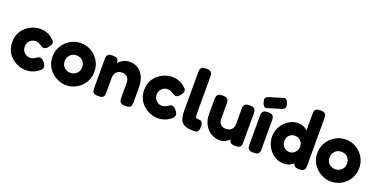

<svg xmlns="http://www.w3.org/2000/svg" viewBox="-21 -1464 4372 2225"><g transform="rotate(20 2165.0 -351.5)"><path d="M288 13Q244 13 198.5 -3.5Q153 -20 114.5 -52.5Q76 -85 53 -132.5Q30 -180 30 -242Q30 -304 53 -351Q76 -398 114 -430Q152 -462 197.5 -478.5Q243 -495 286 -495Q323 -495 352.5 -486.5Q382 -478 402.5 -466Q423 -454 432 -445Q449 -432 462 -419Q475 -406 474 -385Q473 -374 467 -362.5Q461 -351 452 -339Q422 -297 392 -301Q377 -304 364.5 -311Q352 -318 340.5 -325.5Q329 -333 316 -338Q303 -343 286 -343Q257 -343 234 -330Q211 -317 197.5 -294Q184 -271 184 -241Q184 -212 197.5 -189Q211 -166 233.5 -152.5Q256 -139 284 -139Q301 -139 313.5 -143Q326 -147 335 -152.5Q344 -158 349 -161Q361 -169 372 -175.5Q383 -182 395 -182Q409 -182 424 -171.5Q439 -161 457 -138Q473 -117 475.5 -99Q478 -81 467 -65Q456 -49 433 -34Q425 -27 404.5 -16Q384 -5 354.5 4Q325 13 288 13Z M786 17Q739 17 692.5 -1.5Q646 -20 608 -54Q570 -88 548 -135.5Q526 -183 526 -241Q526 -295 546 -341.5Q566 -388 602 -424Q638 -460 684.5 -480.5Q731 -501 784 -501Q856 -501 914.5 -466.5Q973 -432 1008 -373Q1043 -314 1043 -242Q1043 -181 1020.5 -133.5Q998 -86 960.5 -52Q923 -18 877.5 -0.5Q832 17 786 17ZM784 -134Q808 -134 833 -146Q858 -158 875 -182Q892 -206 892 -243Q892 -275 878 -299Q864 -323 839.5 -336.5Q815 -350 783 -350Q753 -350 729.5 -336Q706 -322 691.5 -297.5Q677 -273 677 -242Q677 -206 693.5 -181.5Q710 -157 735 -145.5Q760 -134 784 -134Z M1180 8Q1143 8 1127.5 -2.5Q1112 -13 1108.5 -30.5Q1105 -48 1105 -67V-419Q1105 -438 1109 -454.5Q1113 -471 1128.5 -481Q1144 -491 1181 -491Q1213 -491 1228 -482.5Q1243 -474 1247.5 -462Q1252 -450 1252 -439.5Q1252 -429 1254 -425L1248 -406Q1250 -421 1263.5 -436.5Q1277 -452 1297.5 -464.5Q1318 -477 1341.5 -484Q1365 -491 1388 -491Q1436 -491 1473.5 -473.5Q1511 -456 1537 -423Q1563 -390 1576.5 -345.5Q1590 -301 1590 -248V-66Q1590 -47 1586.5 -29.5Q1583 -12 1567.5 -2Q1552 8 1515 8Q1477 8 1461.5 -2.5Q1446 -13 1442 -30.5Q1438 -48 1438 -67V-248Q1438 -278 1428 -299Q1418 -320 1398 -331.5Q1378 -343 1349 -343Q1320 -343 1299 -331Q1278 -319 1266.5 -298Q1255 -277 1255 -248V-66Q1255 -47 1251.5 -29.5Q1248 -12 1232.5 -2Q1217 8 1180 8Z M1915 13Q1871 13 1825.5 -3.5Q1780 -20 1741.5 -52.5Q1703 -85 1680 -132.5Q1657 -180 1657 -242Q1657 -304 1680 -351Q1703 -398 1741 -430Q1779 -462 1824.5 -478.5Q1870 -495 1913 -495Q1950 -495 1979.5 -486.5Q2009 -478 2029.5 -466Q2050 -454 2059 -445Q2076 -432 2089 -419Q2102 -406 2101 -385Q2100 -374 2094 -362.5Q2088 -351 2079 -339Q2049 -297 2019 -301Q2004 -304 1991.5 -311Q1979 -318 1967.5 -325.5Q1956 -333 1943 -338Q1930 -343 1913 -343Q1884 -343 1861 -330Q1838 -317 1824.5 -294Q1811 -271 1811 -241Q1811 -212 1824.5 -189Q1838 -166 1860.5 -152.5Q1883 -139 1911 -139Q1928 -139 1940.5 -143Q1953 -147 1962 -152.5Q1971 -158 1976 -161Q1988 -169 1999 -175.5Q2010 -182 2022 -182Q2036 -182 2051 -171.5Q2066 -161 2084 -138Q2100 -117 2102.5 -99Q2105 -81 2094 -65Q2083 -49 2060 -34Q2052 -27 2031.5 -16Q2011 -5 1981.5 4Q1952 13 1915 13Z M2365 9Q2324 9 2292.5 4.5Q2261 0 2238.5 -12Q2216 -24 2202 -45Q2188 -66 2181.5 -99.5Q2175 -133 2175 -182V-644Q2175 -664 2178.5 -681Q2182 -698 2198 -709Q2214 -720 2250 -720Q2286 -720 2301.5 -709Q2317 -698 2321 -681Q2325 -664 2325 -644V-189Q2325 -173 2326.5 -162.5Q2328 -152 2332.5 -146Q2337 -140 2345 -138Q2353 -136 2366 -136Q2378 -136 2390.5 -133Q2403 -130 2412 -115Q2421 -100 2421 -65Q2421 -29 2412 -13Q2403 3 2390.5 6Q2378 9 2365 9Z M2679 8Q2633 8 2592.5 -10Q2552 -28 2522 -60.5Q2492 -93 2475.5 -137.5Q2459 -182 2459 -235V-416Q2459 -436 2463 -453Q2467 -470 2482.5 -481Q2498 -492 2535 -492Q2572 -492 2587.5 -481Q2603 -470 2606.5 -452.5Q2610 -435 2610 -415V-235Q2610 -206 2620.5 -184.5Q2631 -163 2651.5 -152Q2672 -141 2700 -141Q2729 -141 2749.5 -152.5Q2770 -164 2781.5 -185Q2793 -206 2793 -235V-417Q2793 -437 2797 -454Q2801 -471 2816.5 -481.5Q2832 -492 2869 -492Q2906 -492 2921.5 -481Q2937 -470 2940.5 -452.5Q2944 -435 2944 -416V-64Q2944 -45 2940.5 -28.5Q2937 -12 2921 -2Q2905 8 2869 8Q2842 8 2827 2Q2812 -4 2805 -13Q2798 -22 2796.5 -32Q2795 -42 2795 -50L2808 -61Q2805 -57 2795 -46Q2785 -35 2768.5 -22.5Q2752 -10 2730 -1Q2708 8 2679 8Z M3095 9Q3059 9 3043 -1.5Q3027 -12 3023.5 -29.5Q3020 -47 3020 -66V-415Q3020 -435 3024 -452Q3028 -469 3043.5 -479.5Q3059 -490 3096 -490Q3132 -490 3147.5 -479Q3163 -468 3166.5 -451Q3170 -434 3170 -413V-65Q3170 -46 3166.5 -28.5Q3163 -11 3147.5 -1Q3132 9 3095 9ZM3057 -527Q3039 -526 3027.5 -538Q3016 -550 3007 -577Q2996 -612 3003 -629Q3010 -646 3040 -656L3216 -710Q3233 -711 3245 -698.5Q3257 -686 3265 -659Q3276 -626 3268.5 -608.5Q3261 -591 3232 -581Z M3463 8Q3418 8 3376.5 -11.5Q3335 -31 3303 -66Q3271 -101 3252.5 -146.5Q3234 -192 3234 -243Q3234 -292 3252.5 -336.5Q3271 -381 3303.5 -415.5Q3336 -450 3377 -470Q3418 -490 3463 -490Q3511 -490 3547.5 -470.5Q3584 -451 3609 -417Q3634 -383 3646.5 -338Q3659 -293 3660 -244Q3661 -193 3648.5 -148Q3636 -103 3611 -68Q3586 -33 3549.5 -12.5Q3513 8 3463 8ZM3483 -140Q3510 -140 3531.5 -153.5Q3553 -167 3566.5 -190Q3580 -213 3580 -241Q3580 -270 3567 -292.5Q3554 -315 3532 -328Q3510 -341 3482 -341Q3455 -341 3432.5 -328Q3410 -315 3397.5 -292.5Q3385 -270 3385 -241Q3385 -213 3398 -190Q3411 -167 3434 -153.5Q3457 -140 3483 -140ZM3658 9Q3624 9 3607 -2Q3590 -13 3585 -36V-642Q3585 -661 3587.5 -678.5Q3590 -696 3605 -707Q3620 -718 3657 -718Q3694 -718 3709.5 -707.5Q3725 -697 3728.5 -680Q3732 -663 3732 -643V-67Q3732 -48 3728.5 -30.5Q3725 -13 3709.5 -2Q3694 9 3658 9Z M4052 17Q4005 17 3958.5 -1.5Q3912 -20 3874 -54Q3836 -88 3814 -135.5Q3792 -183 3792 -241Q3792 -295 3812 -341.5Q3832 -388 3868 -424Q3904 -460 3950.5 -480.5Q3997 -501 4050 -501Q4122 -501 4180.5 -466.5Q4239 -432 4274 -373Q4309 -314 4309 -242Q4309 -181 4286.5 -133.5Q4264 -86 4226.5 -52Q4189 -18 4143.5 -0.5Q4098 17 4052 17ZM4050 -134Q4074 -134 4099 -146Q4124 -158 4141 -182Q4158 -206 4158 -243Q4158 -275 4144 -299Q4130 -323 4105.5 -336.5Q4081 -350 4049 -350Q4019 -350 3995.5 -336Q3972 -322 3957.5 -297.5Q3943 -273 3943 -242Q3943 -206 3959.5 -181.5Q3976 -157 4001 -145.5Q4026 -134 4050 -134Z"/></g></svg>

Font: Fredoka SemiBold
Style: Regular
Weight: 600
Designer: Ben Nathan
Foundry: Milena B. Brandão, Ben Nathan
Version: Version 2.001